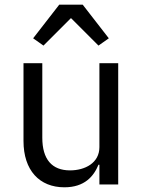

<svg xmlns="http://www.w3.org/2000/svg" viewBox="-20 -785 608 817"><path d="M232 -765 121 -622 165 -591 282 -708 399 -591 443 -622 332 -765ZM403 0H483V-516H403V-159C403 -91 341 -60 278 -60C201 -60 160 -107 160 -199V-516H80V-185C80 -60 148 12 254 12C340 12 379 -35 399 -84H403Z"/></svg>

Font: LVC Sans
Style: Regular
Weight: 400
Designer: Mike Abbink, Paul van der Laan, Pieter van Rosmalen
Foundry: Bold Monday
Version: Version 3.0